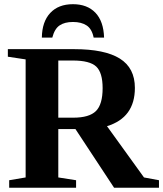

<svg xmlns="http://www.w3.org/2000/svg" viewBox="-20 -887 771 907"><path d="M255.4 -277.3V-48.8L339.4 -35.6V0H23.4V-35.6L101.1 -48.8V-606.4L17.1 -619.1V-654.8H330.1Q474.6 -654.8 545.9 -610.4Q617.2 -565.9 617.2 -471.7Q617.2 -331.1 485.4 -291L660.2 -48.8L731 -35.6V0H519L336.4 -277.3ZM464.8 -470.7Q464.8 -543.9 434.6 -572.5Q404.3 -601.1 323.7 -601.1H255.4V-331.1H326.2Q401.4 -331.1 433.1 -362.3Q464.8 -393.6 464.8 -470.7ZM324.7 -867.2Q392.1 -867.2 430.7 -826.9Q469.2 -786.6 471.7 -709.5H422.4Q414.1 -750.5 389.2 -766.8Q364.3 -783.2 324.7 -783.2Q285.6 -783.2 261.7 -767.1Q237.8 -751 227.1 -709.5H177.7Q178.7 -784.2 217.3 -825.7Q255.9 -867.2 324.7 -867.2Z"/></svg>

Font: Liberation Serif
Style: Bold
Weight: 700
Designer: Steve Matteson
Foundry: Ascender Corporation
Version: Version 2.1.5